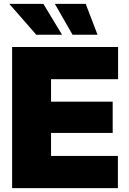

<svg xmlns="http://www.w3.org/2000/svg" viewBox="-20 -970 664 990"><path d="M42.5 0V-727.5H588.9V-561.5H243.2V-445.8H561V-284.7H243.2V-166H587.9V0ZM354 -791 262.7 -950.2H421.9L482.9 -791ZM167 -791 27.8 -950.2H203.6L299.8 -791Z"/></svg>

Font: Inter 24pt Black
Style: Regular
Weight: 900
Designer: Rasmus Andersson
Foundry: rsms
Version: Version 4.001;git-66647c0bb